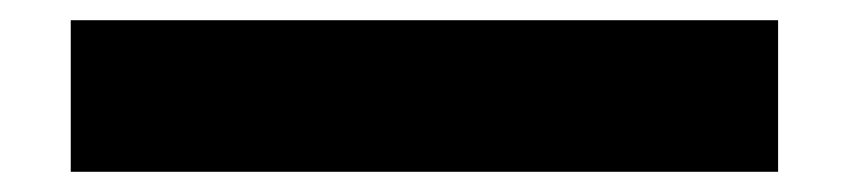

<svg xmlns="http://www.w3.org/2000/svg" viewBox="-20 -20 840 190"><path d="M50 150H750V0H50Z"/></svg>

Font: LS-VG5000 Bold
Style: Regular
Weight: 400
Designer: Justin Bihan, 2021
Foundry: Justin Bihan, 2021
Version: Version 1.000;Glyphs 3.1.2 (3151)